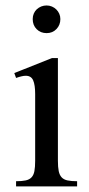

<svg xmlns="http://www.w3.org/2000/svg" viewBox="-20 -668 318 688"><path d="M196.3 -599.6Q196.3 -578.6 182.4 -564Q168.5 -549.3 147 -549.3Q125.5 -549.3 111.3 -563.5Q97.2 -577.6 97.2 -599.6Q97.2 -610.4 101.1 -619.4Q105 -628.4 111.8 -634.8Q118.7 -641.1 127.7 -644.8Q136.7 -648.4 147 -648.4Q157.2 -648.4 166.3 -644.5Q175.3 -640.6 181.9 -634Q188.5 -627.4 192.4 -618.7Q196.3 -609.9 196.3 -599.6ZM37.6 0V-18.6Q58.6 -18.6 72 -21.5Q85.4 -24.4 93 -32.5Q100.6 -40.5 103.3 -54.9Q106 -69.3 106 -91.8V-331.1Q106 -363.3 98.9 -379.9Q91.8 -396.5 72.3 -396.5Q65.4 -396.5 57.1 -394.5Q48.8 -392.6 37.6 -388.7L31.2 -406.2L166.5 -460H187.5V-91.8Q187.5 -69.3 190.4 -54.9Q193.4 -40.5 200.9 -32.5Q208.5 -24.4 221.9 -21.5Q235.4 -18.6 256.3 -18.6V0Z"/></svg>

Font: Doulos SIL Compact
Style: Regular
Weight: 400
Designer: Walt Agee, Victor Gaultney, Peter Martin, Debbi Hosken
Foundry: SIL International
Version: Version 4.110; 2011; Maintenance release ; LnSpcTght